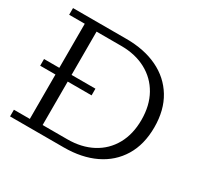

<svg xmlns="http://www.w3.org/2000/svg" viewBox="-144 -863 1088 1045"><g transform="rotate(30 399.5 -341.0)"><path d="M32 0V-42H132V-321H36V-363H132V-640H34V-682H370Q482 -682 565.5 -642Q649 -602 695.5 -525.5Q742 -449 742 -341Q742 -233 695.5 -156.5Q649 -80 565.5 -40Q482 0 370 0ZM359 -321H209V-48H364Q453 -48 520 -83.5Q587 -119 624 -185Q661 -251 661 -341Q661 -431 624 -497Q587 -563 520 -599Q453 -635 364 -635H209V-363H359Z"/></g></svg>

Font: Montagu Slab 16pt Light
Style: Regular
Weight: 300
Designer: Florian Karsten
Foundry: Florian Karsten
Version: Version 1.000; ttfautohint (v1.8.3)